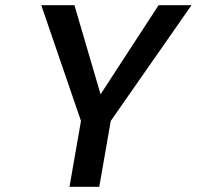

<svg xmlns="http://www.w3.org/2000/svg" viewBox="-20 -715 753 735"><path d="M713 -695 404 -252 360 0H246L290 -252L138 -695H265L365 -354L587 -695Z"/></svg>

Font: Fz Poppins Med
Style: Italic
Weight: 500
Italic angle: -10°
Designer: Ninad Kale (Devanagari), Jonny Pinhorn (Latin)
Foundry: Indian Type Foundry
Version: Vit hóa bi Vntype.Com & FontZin.Com